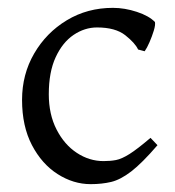

<svg xmlns="http://www.w3.org/2000/svg" viewBox="-20 -451 442 484"><path d="M377 -85Q337.9 -39.6 310.8 -18.8Q283.7 2 260.3 7.6Q236.8 13.2 208.5 13.2Q165 13.2 125.2 -12.2Q85.4 -37.6 60.5 -85.2Q35.6 -132.8 35.6 -199.2Q35.6 -263.7 66.2 -316.2Q96.7 -368.7 148.4 -399.9Q200.2 -431.2 264.6 -431.2Q294.4 -431.2 325 -421.1Q355.5 -411.1 370.6 -395.5Q372.1 -388.2 367.7 -373.8Q363.3 -359.4 356.9 -344.7Q350.6 -330.1 344.7 -321.8L328.1 -326.2Q320.8 -342.3 295.9 -362.1Q271 -381.8 224.6 -381.8Q193.4 -381.8 165.5 -363Q137.7 -344.2 120.4 -306.9Q103 -269.5 103 -213.4Q103 -162.6 122.6 -124.5Q142.1 -86.4 173.6 -65.7Q205.1 -44.9 241.2 -44.9Q258.3 -44.9 272.5 -47.6Q286.6 -50.3 306.4 -62.7Q326.2 -75.2 359.4 -103.5Z"/></svg>

Font: Dai Banna SIL Light
Style: Regular
Weight: 300
Designer: Victor Gaultney
Foundry: SIL International
Version: Version 4.000